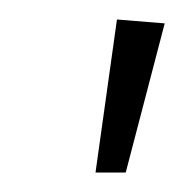

<svg xmlns="http://www.w3.org/2000/svg" viewBox="-20 -777 189 197"><path d="M100 -757 149 -753 109 -600H78Z"/></svg>

Font: Fira Sans Extra Condensed ExtraLight
Style: Italic
Weight: 275
Width: 3
Italic angle: -8°
Designer: Carrois Corporate & Edenspiekermann AG
Foundry: Carrois Corporate GbR & Edenspiekermann AG
Version: Version 4.203